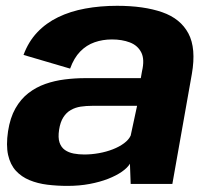

<svg xmlns="http://www.w3.org/2000/svg" viewBox="-20 -618 705 645"><path d="M206.5 6.5Q246.5 6.5 281 0Q315.5 -6.5 343 -17.2Q370.5 -28 389.5 -41.2Q408.5 -54.5 416.5 -68L419 0H559L624.5 -369.5Q639.5 -455.5 613 -505.5Q586.5 -555.5 524.8 -577Q463 -598.5 373.5 -598.5Q316.5 -598.5 266.2 -589.2Q216 -580 175.2 -560.2Q134.5 -540.5 105 -509.2Q75.5 -478 59 -433.5L215.5 -387.5Q228.5 -423.5 249.5 -445Q270.5 -466.5 297.8 -476Q325 -485.5 356 -485.5Q390 -485.5 416.2 -475.5Q442.5 -465.5 454.5 -442Q466.5 -418.5 457 -378.5L453 -355.5H266Q232 -355.5 197.8 -351.2Q163.5 -347 132.2 -336Q101 -325 75.2 -305Q49.5 -285 31.8 -253.8Q14 -222.5 7 -177Q0 -130 7.2 -97.5Q14.5 -65 33.2 -44.5Q52 -24 79.2 -12.8Q106.5 -1.5 139.2 2.5Q172 6.5 206.5 6.5ZM263 -99Q244.5 -99 227.5 -102.2Q210.5 -105.5 198 -114.2Q185.5 -123 180 -139.2Q174.5 -155.5 178.5 -182Q182.5 -208 192.8 -224Q203 -240 218 -248.5Q233 -257 251.2 -259.8Q269.5 -262.5 289.5 -262.5H440.5L419 -162.5Q412.5 -148.5 396.8 -136.8Q381 -125 359.2 -116.5Q337.5 -108 312.5 -103.5Q287.5 -99 263 -99Z"/></svg>

Font: Anybody UltraCondensed Thin
Style: Bold Italic
Weight: 700
Italic angle: -10°
Version: Version 1.111